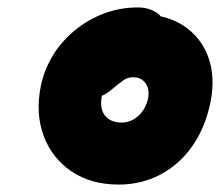

<svg xmlns="http://www.w3.org/2000/svg" viewBox="-20 -737 592 517"><path d="M300 -240Q225 -240 172.5 -275.5Q120 -311 97.5 -371.5Q75 -432 90 -506Q99 -549 122 -587Q145 -625 180.5 -654.5Q216 -684 259.5 -700.5Q303 -717 352 -717Q381 -717 403 -702Q409 -698 413 -693Q448 -685 474 -668Q522 -636 541 -583Q560 -530 547 -463Q533 -393 497.5 -343Q462 -293 411 -266.5Q360 -240 300 -240ZM254 -479Q254 -478 254 -477Q248 -444 263 -425.5Q278 -407 308 -407Q332 -407 352 -424.5Q372 -442 379 -473Q383 -498 371.5 -513.5Q360 -529 338 -529Q324 -529 312.5 -521Q301 -513 282 -497Q267 -484 254 -479Z"/></svg>

Font: Shantell Sans Light ExtraBold
Style: Italic
Weight: 800
Italic angle: -11°
Version: Version 1.008;[ac192a2d6]